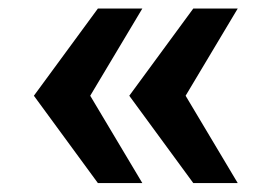

<svg xmlns="http://www.w3.org/2000/svg" viewBox="-20 -546 616 442"><path d="M205.4 -124.5 58 -325.6 205.4 -526.4H307.7L187.7 -325.6L307.7 -124.5ZM425 -124.5 277.6 -325.6 425 -526.4H527.3L407.3 -325.6L527.3 -124.5Z"/></svg>

Font: Archivo SemiBold
Style: Regular
Weight: 600
Designer: Hector Gatti
Foundry: Omnibus-Type
Version: Version 2.001